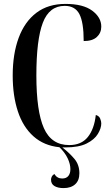

<svg xmlns="http://www.w3.org/2000/svg" viewBox="-20 -744 571 982"><path d="M314 10Q307 10 299 10Q336 39 361 69Q386 99 386 142Q386 179 364.5 198.5Q343 218 305 218Q276 218 258.5 207.5Q241 197 241 175Q241 167 245 159Q249 151 258 146Q272 169 298 169Q319 169 329.5 156Q340 143 340 121Q340 95 326 65.5Q312 36 284 9Q205 1 151.5 -46.5Q98 -94 71.5 -174Q45 -254 45 -358Q45 -468 75.5 -550.5Q106 -633 166 -678.5Q226 -724 315 -724Q405 -724 451.5 -689.5Q498 -655 498 -608Q498 -576 475.5 -555Q453 -534 408 -534Q408 -630 386 -672Q364 -714 311 -714Q232 -714 199 -627.5Q166 -541 166 -358Q166 -175 204.5 -88.5Q243 -2 334 -2Q396 -2 429 -43Q462 -84 470 -156Q487 -151 492.5 -137Q498 -123 498 -113Q498 -88 480.5 -59Q463 -30 423 -10Q383 10 314 10Z"/></svg>

Font: Noto Serif Display ExtraCondensed SemiBold
Style: Regular
Weight: 600
Width: 2
Designer: Monotype Design Team
Foundry: Monotype Imaging Inc.
Version: Version 2.009